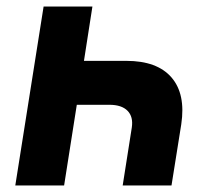

<svg xmlns="http://www.w3.org/2000/svg" viewBox="-20 -570 640 590"><path d="M264 -550 238 -383H368Q463 -383 507 -332Q551 -281 537 -188L507 0H357L385 -178Q390 -211 372 -229.5Q354 -248 316 -248H216L177 0H27L114 -550Z"/></svg>

Font: JetBrains Mono ExtraBold
Style: Italic
Weight: 800
Italic angle: -9°
Monospace: yes
Designer: Philipp Nurullin, Konstantin Bulenkov
Foundry: JetBrains
Version: Version 2.305; ttfautohint (v1.8.4.7-5d5b)